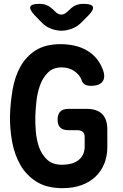

<svg xmlns="http://www.w3.org/2000/svg" viewBox="-20 -970 640 1000"><path d="M421 -255Q421 -275 411 -283.5Q401 -292 381 -292H336Q308 -292 294 -305.5Q280 -319 280 -347Q280 -375 294 -389Q308 -403 336 -403H431Q485 -403 512 -376Q539 -349 539 -295V-204Q539 -157 523 -117.5Q507 -78 477 -49.5Q447 -21 404 -5.5Q361 10 306 10Q223 10 169.5 -24Q116 -58 85.5 -112Q55 -166 43 -232.5Q31 -299 32 -365Q34 -435 45.5 -502.5Q57 -570 86 -622.5Q115 -675 165.5 -707.5Q216 -740 295 -740Q333 -740 367 -732.5Q401 -725 429.5 -709Q458 -693 479.5 -669Q501 -645 514 -611Q531 -570 515 -546.5Q499 -523 455 -523Q433 -523 421.5 -530Q410 -537 405 -553Q396 -579 368 -599Q340 -619 301 -619Q256 -619 229 -591.5Q202 -564 188 -524.5Q174 -485 169.5 -441Q165 -397 164 -365Q163 -330 166.5 -286Q170 -242 183.5 -203.5Q197 -165 225.5 -138.5Q254 -112 302 -112Q359 -112 390 -137Q421 -162 421 -207ZM186 -950Q208 -950 224.5 -942.5Q241 -935 257 -920L266 -911Q282 -894 299 -894Q316 -894 333 -911L344 -921Q360 -937 377 -943.5Q394 -950 415 -950Q457 -950 463.5 -935Q470 -920 441 -890L405 -854Q383 -831 354 -820.5Q325 -810 300 -810Q275 -810 246 -820.5Q217 -831 196 -854L161 -890Q132 -921 138 -935.5Q144 -950 186 -950Z"/></svg>

Font: Maple Mono NL
Style: Bold
Weight: 700
Monospace: yes
Designer: subframe7536
Version: Version 7.000